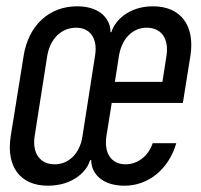

<svg xmlns="http://www.w3.org/2000/svg" viewBox="-20 -580 640 610"><path d="M132 10C213 10 257 -37 266 -71H270C269 -37 296 10 376 10C451 10 516 -42 540 -125H465C452 -85 418 -58 379 -58C334 -58 310 -93 318 -147L335 -253H561L585 -403C600 -499 554 -560 466 -560C388 -560 344 -513 334 -478H331C332 -513 304 -560 225 -560C136 -560 70 -499 55 -402L14 -147C-1 -51 44 10 132 10ZM154 -58C107 -58 82 -93 90 -147L130 -402C139 -457 175 -492 222 -492C267 -492 291 -457 282 -403L242 -147C234 -93 199 -58 154 -58ZM345 -320 358 -403C367 -457 401 -492 446 -492C493 -492 517 -457 509 -403L496 -320Z"/></svg>

Font: JetBrains Mono Light
Style: Italic
Weight: 336
Italic angle: -9°
Monospace: yes
Designer: Philipp Nurullin, Konstantin Bulenkov
Foundry: JetBrains
Version: Version 2.305